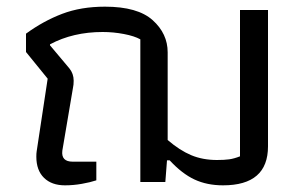

<svg xmlns="http://www.w3.org/2000/svg" viewBox="-20 -546 898 576"><path d="M89 -76Q89 -86 90 -92L123 -310L58 -390V-445Q110 -483 166.5 -504.5Q223 -526 295 -526Q393 -526 438 -485.5Q483 -445 483 -389V-126Q519 -95 553.5 -80.5Q588 -66 631 -66Q653 -66 667.5 -68Q682 -70 700 -77V-516H784V-107Q784 10 649 10Q601 10 563.5 -7.5Q526 -25 489 -65H481L476 0H401V-428Q383 -438 351.5 -444Q320 -450 288 -450Q199 -450 130 -413V-410L188 -341Q201 -325 201 -304Q201 -291 199 -283L167 -94Q163 -61 198 -61H269V-5Q251 1 225.5 5.5Q200 10 175 10Q135 10 112 -12.5Q89 -35 89 -76Z"/></svg>

Font: Athiti Medium
Style: Regular
Weight: 500
Designer: CadsonDemak Team
Foundry: CadsonDemak
Version: Version 1.032